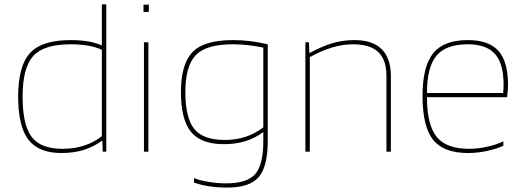

<svg xmlns="http://www.w3.org/2000/svg" viewBox="-20 -685 2369 867"><path d="M440 -665H460V0H444L442 -50H441Q403 -22 358 -8Q313 6 258 6Q154 6 108 -54.5Q62 -115 62 -249Q62 -387 115.5 -445.5Q169 -504 299 -504Q341 -504 375 -498.5Q409 -493 440 -480ZM263 -13Q316 -13 360 -27.5Q404 -42 440 -70V-460Q412 -473 377.5 -479Q343 -485 299 -485Q177 -485 129.5 -431.5Q82 -378 82 -249Q82 -122 122.5 -67.5Q163 -13 263 -13Z M652 -631H628V-664H652ZM650 0H630V-494H650Z M1007 162Q962 162 923 156Q884 150 856 139V119Q879 129 920 136Q961 143 1001 143Q1095 143 1132 101.5Q1169 60 1169 -48V-89Q1132 -61 1088 -47.5Q1044 -34 991 -34Q887 -34 842 -90Q797 -146 797 -269Q797 -396 849.5 -450Q902 -504 1032 -504Q1071 -504 1108 -499.5Q1145 -495 1189 -485V-50Q1189 68 1148 115Q1107 162 1007 162ZM996 -53Q1046 -53 1089.5 -67.5Q1133 -82 1169 -110V-470Q1136 -477 1101 -481Q1066 -485 1032 -485Q911 -485 864 -436Q817 -387 817 -269Q817 -153 857 -103Q897 -53 996 -53Z M1379 0H1359V-494H1375L1377 -446H1379Q1438 -478 1484.5 -491Q1531 -504 1581 -504Q1662 -504 1703.5 -463Q1745 -422 1745 -342V0H1725V-342Q1725 -415 1688 -450Q1651 -485 1574 -485Q1528 -485 1479.5 -470.5Q1431 -456 1379 -427Z M2253 -47V-27Q2224 -13 2180 -3.5Q2136 6 2094 6Q1983 6 1935.5 -54Q1888 -114 1888 -252Q1888 -385 1936 -444.5Q1984 -504 2092 -504Q2187 -504 2230.5 -455.5Q2274 -407 2274 -302Q2274 -290 2273 -276Q2272 -262 2270 -246H1908Q1908 -122 1951.5 -67.5Q1995 -13 2098 -13Q2138 -13 2182 -23Q2226 -33 2253 -47ZM2254 -302Q2254 -398 2215 -441.5Q2176 -485 2092 -485Q1994 -485 1951 -433.5Q1908 -382 1908 -265H2252Q2253 -274 2253.5 -283Q2254 -292 2254 -302Z"/></svg>

Font: Blinker Thin
Style: Regular
Weight: 100
Designer: Juergen Huber
Foundry: supertype
Version: Version 1.017;hotconv 1.0.117;makeotfexe 2.5.65602